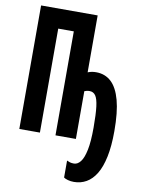

<svg xmlns="http://www.w3.org/2000/svg" viewBox="-102 -782 803 1093"><g transform="rotate(10 300.0 -235.5)"><path d="M403 243Q384 243 368 238.5Q352 234 344 228V130Q352 134 361.5 137Q371 140 385 140Q406 140 423 118.5Q440 97 450 48.5Q460 0 460 -81Q460 -159 454.5 -202.5Q449 -246 436.5 -264Q424 -282 402 -282Q392 -282 386 -280.5Q380 -279 372 -276V0H254V-601H164V0H45V-714H372V-385Q385 -390 396 -392Q407 -394 420 -394Q472 -394 507.5 -361Q543 -328 561.5 -259.5Q580 -191 580 -82Q580 5 567 67Q554 129 530.5 167.5Q507 206 474.5 224.5Q442 243 403 243Z"/></g></svg>

Font: Noto Sans Mono
Style: Bold
Weight: 700
Designer: Monotype Design Team
Foundry: Monotype Imaging Inc.
Version: Version 2.014